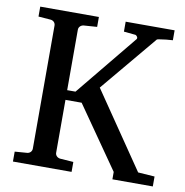

<svg xmlns="http://www.w3.org/2000/svg" viewBox="-77 -745 791 819"><g transform="rotate(10 319.0 -336.0)"><path d="M463 0H638V-43L566 -48L342 -376L546 -620C547 -621 551 -622 558 -623C577 -626 593 -628 614 -629V-672H402V-629L453 -624C457 -623 466 -614 461 -607L243 -341H207V-603C207 -615 217 -624 229 -625L286 -629V-672H32V-629L85 -625C97 -624 106 -615 106 -603V-70C106 -58 97 -49 85 -48L32 -44V-1H286V-44L229 -48C217 -49 207 -58 207 -70V-299H277L463 -32Z"/></g></svg>

Font: Veleka
Style: Regular
Weight: 400
Designer: Stefan Peev, Context Ltd, 2016; SIL International, 1997-2014.
Foundry: Stefan Peev, Context Ltd, 2016
Version: Version 1.000